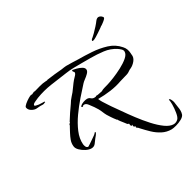

<svg xmlns="http://www.w3.org/2000/svg" viewBox="-176 -748 1071 1075"><g transform="rotate(-30 359.5 -211.0)"><path d="M634 164Q603 164 576 150Q549 136 526.5 114.5Q504 93 484 71Q482 68 476 62L474 61L471 59Q463 54 470 47L468 48Q464 48 459.5 44.5Q455 41 456 37L457 36V34Q457 33 457.5 32.5Q458 32 458 32H456Q453 35 452 35Q448 35 448 30H447Q444 30 444 26Q444 22 445 21Q445 18 442.5 17Q440 16 438 15Q436 15 434 13Q433 11 424.5 0.5Q416 -10 408 -20.5Q400 -31 400 -32V-35H399Q396 -35 396 -36Q390 -43 384.5 -51Q379 -59 374 -66Q358 -88 348 -113Q338 -138 322 -160Q315 -169 303.5 -185Q292 -201 280 -201Q278 -201 273.5 -200Q269 -199 268 -193L264 -196H261L260 -203H263Q270 -211 284.5 -216Q299 -221 309 -221Q321 -221 329 -213.5Q337 -206 348 -206Q350 -206 355.5 -206.5Q361 -207 362 -210Q370 -209 382 -212Q394 -215 402 -216Q413 -223 425.5 -226Q438 -229 450 -233Q467 -238 495.5 -249.5Q524 -261 553.5 -276.5Q583 -292 603.5 -309.5Q624 -327 624 -345Q624 -355 615.5 -363Q607 -371 598 -377Q564 -399 523 -404Q482 -409 441 -409H384Q357 -409 331 -408.5Q305 -408 279 -404Q227 -397 175.5 -389.5Q124 -382 74 -363Q67 -360 50.5 -352.5Q34 -345 35 -337Q35 -333 42.5 -331.5Q50 -330 60 -328Q71 -327 81 -327Q91 -327 96 -327L97 -321H93Q87 -316 78.5 -316.5Q70 -317 64 -317Q57 -317 50 -316Q43 -315 35 -315Q22 -315 6.5 -324.5Q-9 -334 -11 -350Q-11 -357 2 -368Q15 -379 30 -388Q45 -397 51 -397Q51 -397 52 -397Q53 -397 54 -396H55L74 -405L75 -403Q96 -409 117.5 -415Q139 -421 161 -422Q163 -422 166 -422Q169 -422 170 -424Q196 -428 220 -430.5Q244 -433 269 -435Q277 -436 285 -437.5Q293 -439 300 -439Q319 -439 338.5 -438.5Q358 -438 377 -437Q417 -437 464.5 -434Q512 -431 556 -417.5Q600 -404 629 -370Q639 -359 643.5 -347Q648 -335 649 -320Q649 -317 649 -314Q649 -311 650 -308Q652 -289 638 -272Q624 -255 607 -247Q597 -243 589 -237Q581 -231 572 -228Q560 -224 546.5 -220.5Q533 -217 521 -213Q485 -200 444.5 -194.5Q404 -189 363 -189Q366 -180 374.5 -165.5Q383 -151 392.5 -137.5Q402 -124 406 -117Q420 -98 442 -66Q464 -34 491.5 2.5Q519 39 548.5 71.5Q578 104 606.5 124.5Q635 145 659 145Q676 145 689 132Q698 123 702.5 96Q707 69 707 44Q707 24 704 12H711V14H712Q723 31 724 48Q725 61 727.5 73Q730 85 730 98Q730 111 726 122Q721 134 703.5 143.5Q686 153 666 158.5Q646 164 634 164ZM193 32Q177 32 158.5 22.5Q140 13 126 -1Q112 -15 111 -30Q109 -50 116 -68.5Q123 -87 131 -102Q135 -110 139 -117Q143 -124 146 -130Q153 -140 153 -147Q155 -149 159 -152.5Q163 -156 161 -158Q188 -202 217 -242Q220 -246 222.5 -250.5Q225 -255 228 -259Q235 -268 242.5 -276.5Q250 -285 257 -293Q268 -307 278 -321.5Q288 -336 299 -349Q304 -355 314 -365Q324 -375 324 -383Q324 -386 321 -389L319 -391Q316 -394 316 -399L319 -402Q325 -401 342 -397Q359 -393 374 -384.5Q389 -376 389 -363Q389 -353 378 -342Q367 -331 354.5 -322Q342 -313 335 -305Q311 -279 280.5 -244Q250 -209 222 -169.5Q194 -130 177 -89.5Q160 -49 163 -12Q164 -3 168 5.5Q172 14 182 15Q187 12 198 5Q209 -2 220 -10Q232 -18 241.5 -25Q251 -32 251 -36H259Q255 -25 250.5 -20Q246 -15 239 -6Q230 7 220 19.5Q210 32 193 32ZM503 -486Q499 -484 497.5 -487Q496 -490 497 -491Q499 -496 501.5 -498Q504 -500 509 -504Q512 -507 517 -511.5Q522 -516 526 -520Q539 -533 552.5 -548Q566 -563 573 -573Q583 -586 594 -586Q602 -586 610.5 -579.5Q619 -573 619 -567Q619 -560 591 -540L585 -536Q581 -535 576 -530Q575 -529 573 -528Q571 -527 569 -525Q537 -503 522.5 -494.5Q508 -486 503 -486Z"/></g></svg>

Font: Qwitcher Grypen
Style: Bold
Weight: 700
Designer: Robert E. Leuschke
Foundry: Robert E. Leuschke
Version: Version 1.100; ttfautohint (v1.8.3)